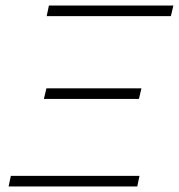

<svg xmlns="http://www.w3.org/2000/svg" viewBox="-20 -671 644 691"><path d="M11 0 19 -38H482L474 0ZM138 -315 147 -353H489L480 -315ZM148 -613 156 -651H604L595 -613Z"/></svg>

Font: Ysabeau ExtraLight
Style: Italic
Weight: 250
Italic angle: -12°
Version: Version 2.000;gftools[0.9.27.dev2+g8671c4b]